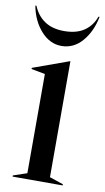

<svg xmlns="http://www.w3.org/2000/svg" viewBox="-100 -771 445 812"><g transform="rotate(10 122.0 -364.5)"><path d="M15 -5 74 -25V-451L15 -462V-467L170 -523H171V-25L230 -5V0H15ZM-16 -729H-11Q5 -689 38 -666.5Q71 -644 122 -644Q175 -644 208 -666.5Q241 -689 255 -729H260Q247 -664 210.5 -622Q174 -580 122 -580Q72 -580 34 -622.5Q-4 -665 -16 -729Z"/></g></svg>

Font: Nyght Serif
Style: Regular
Weight: 400
Designer: Maksym Kobuzan
Version: Version 0.410